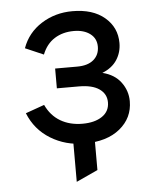

<svg xmlns="http://www.w3.org/2000/svg" viewBox="-51 -567 635 773"><g transform="rotate(-5 267.0 -180.0)"><path d="M228 163V-64H315V123ZM272 12Q196.5 12 135.8 -25.2Q75 -62.5 48 -130L124 -157Q144.5 -113 182.5 -90.5Q220.5 -68 272 -68Q321 -68 351 -88.2Q381 -108.5 381 -145Q381 -179 352.5 -199Q324 -219 270 -219H181V-299H270Q313.5 -299 336.8 -319Q360 -339 360 -372Q360 -405 334.8 -424Q309.5 -443 269 -443Q224 -443 190.8 -422Q157.5 -401 141 -359L67 -391Q89 -452.5 144.8 -487.8Q200.5 -523 270 -523Q352.5 -523 400.2 -482.5Q448 -442 448 -379Q448 -341.5 428.5 -311.2Q409 -281 369 -265Q418 -253 443.5 -218.5Q469 -184 469 -142Q469 -74.5 416.2 -31.2Q363.5 12 272 12Z"/></g></svg>

Font: Overpass
Style: Regular
Weight: 400
Designer: Delve Withrington, Dave Bailey, Thomas Jockin
Foundry: Delve Fonts LLC
Version: Version 4.000